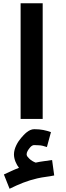

<svg xmlns="http://www.w3.org/2000/svg" viewBox="-20 -733 409 1183"><path d="M243 0V-713H107V0ZM200 269C186 264 171 255 161 245C154 238 144 229 144 218C144 204 154 190 161 181C168 172 177 161 191 161C200 161 209 162 216 162C237 162 252 168 269 173L294 81C262 70 234 63 191 63C157 63 129 95 110 117C90 140 66 180 66 218C66 249 81 281 97 301C65 313 37 327 4 342L39 430C98 401 149 380 210 366C248 357 279 356 314 348L301 253C265 259 234 261 200 269Z"/></svg>

Font: Iranian Sans Web
Style: Bold
Weight: 700
Designer: Hooman Mehr, Hadi Navid in Neviseh Pardaz Co. Ltd. (http://nevisa.com)
Foundry: http://font-store.ir
Version: 5.0.2 build 3/9/1393